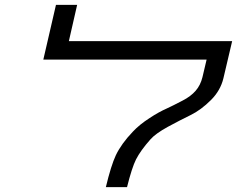

<svg xmlns="http://www.w3.org/2000/svg" viewBox="-20 -769 974 789"><path d="M502 0H415Q436 -88 456 -131Q479 -179 526 -228Q553 -257 595 -284Q631 -308 667 -324Q689 -334 731 -356Q764 -373 784 -396Q804 -419 812 -452L829 -524H158L210 -749H297L263 -600H934L898 -447Q886 -397 847 -358Q806 -317 763 -296Q720 -275 670 -248Q619 -220 598 -196Q558 -151 539 -114Q522 -80 502 0Z"/></svg>

Font: Miedinger
Style: Italic
Weight: 400
Italic angle: -13°
Version: Version 001.000